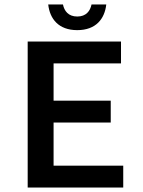

<svg xmlns="http://www.w3.org/2000/svg" viewBox="-20 -840 639 860"><path d="M104 0H532V-98H220V-291H476V-389H220V-556H522V-654H104ZM326 -705C410 -705 449 -756 456 -820H390C384 -791 366 -766 326 -766C286 -766 268 -791 262 -820H196C203 -756 242 -705 326 -705Z"/></svg>

Font: Source Code Pro Semibold
Style: Regular
Weight: 600
Monospace: yes
Designer: Paul D. Hunt
Foundry: Adobe Systems Incorporated
Version: Version 1.017;PS 1.000;hotconv 1.0.70;makeotf.lib2.5.5900